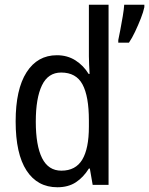

<svg xmlns="http://www.w3.org/2000/svg" viewBox="-20 -831 629 810"><path d="M222 -41Q138 -41 92 -111.5Q46 -182 46 -319Q46 -454 92 -526Q138 -598 220 -598Q264 -598 298 -576.5Q332 -555 354 -519H358Q357 -538 356 -558.5Q355 -579 355 -594V-811H438V-51H371L359 -120H355Q332 -83 300 -62Q268 -41 222 -41ZM239 -111Q299 -111 327 -157.5Q355 -204 355 -297V-323Q355 -425 328 -475Q301 -525 238 -525Q183 -525 157 -471Q131 -417 131 -318Q131 -217 157.5 -164Q184 -111 239 -111ZM589 -801Q585 -781 574 -753Q563 -725 550 -697.5Q537 -670 524 -651H479V-662Q482 -676 487.5 -704.5Q493 -733 498 -763Q503 -793 504 -811H589Z"/></svg>

Font: Noto Sans Tamil UI Condensed
Style: Regular
Weight: 400
Width: 3
Designer: Jelle Bosma - Monotype Design Team
Foundry: Monotype Imaging Inc.
Version: Version 2.004; ttfautohint (v1.8.4.7-5d5b)